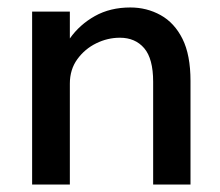

<svg xmlns="http://www.w3.org/2000/svg" viewBox="-20 -494 590 514"><path d="M66 0V-463H167V-391Q193 -428 234 -451Q275 -474 329 -474Q373 -474 410 -453.5Q447 -433 468.5 -390Q490 -347 490 -277V0H390V-275Q390 -337 366 -365Q342 -393 301 -393Q268 -393 237.5 -378Q207 -363 187 -335.5Q167 -308 167 -270V0Z"/></svg>

Font: Inconsolata SemiExpanded SemiBold
Style: Regular
Weight: 600
Width: 6
Monospace: yes
Designer: Raph Levien, Cyreal, Brenton Simpson
Foundry: Raph Levien, Cyreal, Google
Version: Version 3.001; ttfautohint (v1.8.2.53-6de2)